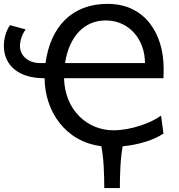

<svg xmlns="http://www.w3.org/2000/svg" viewBox="-20 -745 922 990"><path d="M822.8 -341.8C823.7 -354.5 823.7 -380.4 823.7 -393.1C823.7 -566.9 731 -725.1 534.7 -725.1C348.1 -725.1 239.7 -604 214.8 -419.9H185.5C126.5 -419.9 83 -457 83 -507.8C83 -536.1 94.2 -568.8 112.3 -593.3L31.7 -615.2C10.3 -585 0 -545.9 0 -507.8C0 -407.2 78.1 -341.8 205.1 -341.8H210C210.9 -174.3 314.5 -14.6 502.4 8.8C515.6 71.3 517.6 166 517.6 224.6H598.1C598.1 166 600.1 71.8 612.8 9.3C693.4 1.5 770.5 -21.5 822.8 -56.2L810.5 -148.9C760.7 -112.3 658.2 -73.2 564 -73.2C432.1 -73.2 314.5 -175.3 310.1 -341.8ZM315.4 -419.9C336.9 -558.1 415 -639.6 524.9 -639.6C647.5 -639.6 727.5 -540 727.5 -419.9Z"/></svg>

Font: Andika
Style: Regular
Weight: 400
Designer: Victor Gaultney, Annie Olsen, Julie Remington, Don Collingsworth, Eric Hays
Foundry: SIL International
Version: Version 1.000